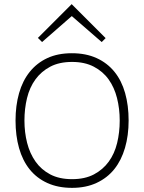

<svg xmlns="http://www.w3.org/2000/svg" viewBox="-20 -897 696 927"><path d="M490 -713 471 -694 327 -819 325 -818 183 -694 163 -714 326 -877 328 -875ZM601 -315Q601 -243 583.5 -183Q566 -123 532 -80.5Q498 -38 446.5 -14Q395 10 328 10Q260 10 208.5 -13.5Q157 -37 123 -79.5Q89 -122 72 -182Q55 -242 55 -315Q55 -387 72 -447Q89 -507 123.5 -550Q158 -593 208.5 -616.5Q259 -640 327 -640Q395 -640 446.5 -616.5Q498 -593 532.5 -550.5Q567 -508 584 -448Q601 -388 601 -315ZM558 -315Q558 -372 545 -423.5Q532 -475 504.5 -513.5Q477 -552 433 -575Q389 -598 328 -598Q266 -598 222.5 -575Q179 -552 151 -513.5Q123 -475 110.5 -423.5Q98 -372 98 -315Q98 -258 111 -207Q124 -156 151.5 -117Q179 -78 222.5 -55Q266 -32 328 -32Q390 -32 433.5 -55Q477 -78 505 -116.5Q533 -155 545.5 -206.5Q558 -258 558 -315Z"/></svg>

Font: TypoPRO Sinkin Sans
Style: 200 X Light
Weight: 200
Designer: Keith Bates
Foundry: K-Type
Version: Sinkin Sans (version 1.0)  by Keith Bates   •   © 2014   www